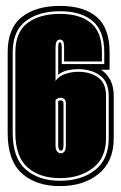

<svg xmlns="http://www.w3.org/2000/svg" viewBox="-20 -619 408 650"><path d="M183 11Q102 11 54 -32Q6 -75 6 -169V-442Q6 -524 54 -561.5Q102 -599 183 -599Q264 -599 307.5 -561.5Q351 -524 351 -442V-383H322Q342 -370 353.5 -348Q365 -326 365 -294V-151Q365 -72 314 -30.5Q263 11 183 11ZM183 -7Q255 -7 301.5 -43Q348 -79 348 -151V-294Q348 -342 318.5 -363.5Q289 -385 244 -385Q227 -385 209 -381Q191 -377 177 -366V-458Q177 -469 178.5 -472.5Q180 -476 183 -476Q189 -476 189 -458V-402H333V-442Q333 -514 294 -547.5Q255 -581 183 -581Q111 -581 67 -547.5Q23 -514 23 -442V-169Q23 -84 67 -45.5Q111 -7 183 -7ZM183 -16Q114 -16 73 -52.5Q32 -89 32 -169V-442Q32 -510 73 -541Q114 -572 183 -572Q251 -572 288 -541Q325 -510 325 -442V-411H197V-458Q197 -474 193.5 -479.5Q190 -485 182 -485Q168 -485 168 -458V-345Q180 -362 202 -369Q224 -376 244 -376Q286 -376 312.5 -356.5Q339 -337 339 -294V-151Q339 -85 295 -50.5Q251 -16 183 -16ZM186 -100Q193 -100 198 -106Q203 -112 203 -127V-269Q203 -288 184 -288Q179 -288 174.5 -285.5Q170 -283 168 -281V-127Q168 -112 173.5 -106Q179 -100 186 -100ZM186 -109Q181 -109 179 -115Q177 -121 177 -127V-277Q180 -279 186 -279Q195 -279 195 -269V-127Q195 -109 186 -109Z"/></svg>

Font: Alumni Sans Collegiate One
Style: Regular
Weight: 400
Designer: Robert E. Leuschke
Foundry: Robert E. Leuschke
Version: Version 1.100